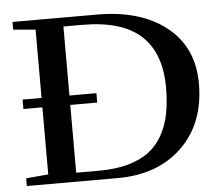

<svg xmlns="http://www.w3.org/2000/svg" viewBox="-49 -718 895 773"><g transform="rotate(-5 398.5 -331.5)"><path d="M28.8 0V-31.2L118.7 -39.1V-310.1H42V-348.1H118.7V-624L28.8 -631.8V-663.1H370.1Q546.4 -663.1 650.6 -580.1Q754.9 -497.1 754.9 -350.6Q754.9 -190.4 656.7 -95.2Q558.6 0 396.5 0ZM231.4 -36.1H323.2Q389.6 -36.1 440.4 -50Q491.2 -64 525.4 -89.6Q559.6 -115.2 581.3 -154.3Q603 -193.4 612.3 -240.2Q621.6 -287.1 621.6 -346.7Q621.6 -485.8 544.4 -556.4Q467.3 -627 307.6 -627H231.4V-348.1H340.3V-310.1H231.4Z"/></g></svg>

Font: Elstob 10pt Medium
Style: Regular
Weight: 500
Designer: Peter S. Baker
Version: Version 1.015